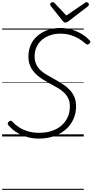

<svg xmlns="http://www.w3.org/2000/svg" viewBox="-20 -1277 866 1797"><path d="M345 20Q288 20 242 7.5Q196 -5 160 -24Q124 -43 98 -65.5Q72 -88 57 -108Q51 -116 52.5 -123.5Q54 -131 63 -139Q74 -148 81.5 -147Q89 -146 96 -138Q121 -110 157 -86.5Q193 -63 240.5 -48.5Q288 -34 347 -34Q412 -34 464.5 -51.5Q517 -69 555 -102Q593 -135 613.5 -180Q634 -225 634 -280Q634 -322 620 -353Q606 -384 581.5 -408Q557 -432 524 -452Q491 -472 451 -493Q419 -510 389 -528.5Q359 -547 333 -568.5Q307 -590 287.5 -616Q268 -642 257 -674.5Q246 -707 246 -748Q246 -807 267.5 -856Q289 -905 329.5 -940.5Q370 -976 425 -995.5Q480 -1015 547 -1015Q600 -1015 650.5 -1000Q701 -985 744.5 -959Q788 -933 818 -899Q827 -890 826 -883Q825 -876 815 -868Q807 -860 798.5 -860Q790 -860 783 -867Q751 -896 713.5 -917.5Q676 -939 634.5 -950.5Q593 -962 546 -962Q493 -962 448.5 -946.5Q404 -931 371.5 -903Q339 -875 321.5 -836Q304 -797 304 -749Q304 -710 317 -679.5Q330 -649 353.5 -625.5Q377 -602 410 -581.5Q443 -561 482 -540Q524 -517 562 -493Q600 -469 629 -439.5Q658 -410 675 -371.5Q692 -333 692 -283Q692 -217 667 -161.5Q642 -106 595.5 -65.5Q549 -25 485.5 -2.5Q422 20 345 20ZM790 -1257Q799 -1257 805.5 -1250Q812 -1243 812 -1236Q812 -1230 810 -1226Q808 -1222 803 -1218L622 -1079Q613 -1073 606 -1069.5Q599 -1066 591 -1066Q584 -1066 578.5 -1070Q573 -1074 567 -1081L455 -1221Q452 -1226 450.5 -1230Q449 -1234 449 -1237Q449 -1246 458 -1251.5Q467 -1257 474 -1257Q481 -1257 484.5 -1254.5Q488 -1252 492 -1247L601 -1132L769 -1246Q777 -1252 781 -1254.5Q785 -1257 790 -1257ZM0 490H764V500H0ZM0 -20H764V0H0ZM0 -505H764V-500H0ZM0 -1010H764V-1000H0Z"/></svg>

Font: Playwrite BE VLG Guides
Style: Regular
Weight: 400
Designer: Veronika Burian, José Scaglione
Foundry: TypeTogether
Version: Version 1.003